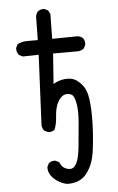

<svg xmlns="http://www.w3.org/2000/svg" viewBox="-61 -849 622 1011"><g transform="rotate(-5 250.0 -343.0)"><path d="M250 121.1Q209 111.3 181.6 84Q154.3 56.6 156.2 23.4L166 3.9Q179.7 -7.8 201.2 -5.9L220.7 3.9Q230.5 29.3 249.5 38.1Q268.6 46.9 283.7 43Q298.8 39.1 311 13.7Q323.2 -11.7 329.1 -71.8Q335 -131.8 340.3 -192.9Q345.7 -253.9 338.9 -293.9Q332 -334 318.8 -342.8Q305.7 -351.6 288.6 -350.1Q271.5 -348.6 256.8 -332Q242.2 -315.4 234.4 -291Q226.6 -266.6 224.6 -232.4Q222.7 -198.2 210.9 -168.9Q197.3 -157.2 175.8 -159.2L156.2 -168.9Q146.5 -180.7 144.5 -196.3L162.1 -569.3L78.1 -567.4L58.6 -577.1Q44.9 -592.8 46.9 -615.2L56.6 -634.8Q80.1 -646.5 108.4 -646.5Q136.7 -646.5 164.1 -646.5L166 -769.5Q168 -785.2 177.7 -796.9Q191.4 -808.6 212.9 -806.6L232.4 -796.9L242.2 -777.3L240.2 -646.5L374 -648.4Q389.6 -646.5 401.4 -636.7Q413.1 -623 411.1 -600.6L401.4 -581.1Q387.7 -571.3 372.1 -569.3H238.3L226.6 -409.2Q250 -422.9 274.9 -427.7Q299.8 -432.6 324.2 -427.7Q348.6 -422.9 375 -393.6Q401.4 -364.3 408.2 -310.5Q415 -256.8 413.1 -184.6Q411.1 -112.3 401.4 -39.6Q391.6 33.2 355.5 78.6Q319.3 124 250 121.1Z"/></g></svg>

Font: JasonHandwriting4
Style: Regular
Weight: 400
Version: Version 1.01.21